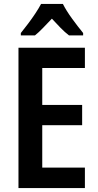

<svg xmlns="http://www.w3.org/2000/svg" viewBox="-20 -957 498 977"><path d="M412 0H74V-714H412V-611H195V-423H398V-320H195V-104H412ZM300 -937Q317 -903 346.5 -862.5Q376 -822 403 -789V-777H331Q310 -793 288.5 -815Q267 -837 244 -862Q220 -837 198.5 -814.5Q177 -792 158 -777H86V-789Q103 -810 123 -836.5Q143 -863 160.5 -889.5Q178 -916 189 -937Z"/></svg>

Font: Noto Sans Myanmar UI Condensed SemiBold
Style: Regular
Weight: 600
Width: 3
Designer: Monotype Design Team
Foundry: Monotype Imaging Inc.
Version: Version 2.103; ttfautohint (v1.8.4.7-5d5b)